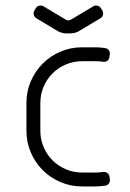

<svg xmlns="http://www.w3.org/2000/svg" viewBox="-20 -670 466 690"><path d="M355.5 -2.5H358C363.3 -3.2 367.7 -5.8 371 -10.2C374.3 -14.8 375.7 -19.7 375 -25L373.5 -35C372.8 -40.7 370.2 -45.1 365.8 -48.2C361.2 -51.4 356.3 -52.7 351 -52H348.5C344.8 -51.3 341 -50.8 337 -50.5C333 -50.2 329 -50 325 -50H275C254.3 -50 234.8 -53.9 216.5 -61.8C198.2 -69.6 182.2 -80.2 168.8 -93.8C155.2 -107.2 144.6 -123.2 136.8 -141.5C128.9 -159.8 125 -179.3 125 -200V-300C125 -320.7 128.9 -340.2 136.8 -358.5C144.6 -376.8 155.2 -392.8 168.8 -406.2C182.2 -419.8 198.2 -430.4 216.5 -438.2C234.8 -446.1 254.3 -450 275 -450H325C332.7 -450 340.3 -449.5 348 -448.5L350.5 -448C355.8 -447 360.8 -448.1 365.2 -451.2C369.8 -454.4 372.3 -458.8 373 -464.5L374.5 -474.5C375.5 -479.8 374.4 -484.8 371.2 -489.2C368.1 -493.8 363.7 -496.3 358 -497L355.5 -497.5C350.5 -498.2 345.5 -498.8 340.5 -499.2C335.5 -499.8 330.3 -500 325 -500H275C247.3 -500 221.3 -494.8 197 -484.2C172.7 -473.8 151.5 -459.5 133.5 -441.5C115.5 -423.5 101.2 -402.3 90.8 -378C80.2 -353.7 75 -327.7 75 -300V-200C75 -172.3 80.2 -146.3 90.8 -122C101.2 -97.7 115.5 -76.5 133.5 -58.5C151.5 -40.5 172.7 -26.2 197 -15.8C221.3 -5.2 247.3 0 275 0H325C330.3 0 335.5 -0.2 340.5 -0.8C345.5 -1.2 350.5 -1.8 355.5 -2.5ZM262.5 -557.5 341 -604.5C345.7 -607.2 348.7 -611.2 350 -616.8C351.3 -622.2 350.7 -627.3 348 -632L342.5 -640.5C339.8 -645.2 335.8 -648.2 330.5 -649.5C325.2 -650.8 320.2 -650.2 315.5 -647.5L236 -600C229 -595.7 222.2 -595.7 215.5 -600L136 -647.5C131.3 -650.2 126.3 -650.8 121 -649.5C115.7 -648.2 111.5 -645.2 108.5 -640.5L103.5 -632C100.8 -627.3 100.2 -622.2 101.5 -616.8C102.8 -611.2 105.8 -607.2 110.5 -604.5L189 -557.5L191 -556.5L193 -555.5C201 -551.8 210.2 -550 220.5 -550H230.5C241.2 -550 250.5 -551.8 258.5 -555.5L260.5 -556.5Z"/></svg>

Font: lerotica
Style: Regular
Weight: 400
Designer: defharo
Foundry: deFharo
Version: Version 1.001 2011